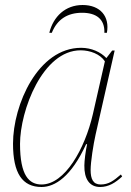

<svg xmlns="http://www.w3.org/2000/svg" viewBox="-20 -737 523 767"><path d="M177 -606H187C209 -661 251 -686 308 -686C364 -686 399 -661 397 -606H407C419 -671 381 -717 310 -717C241 -717 193 -671 177 -606ZM146 10C200 10 265 -32 324 -161H328C322 -135 317 -94 317 -76C316 -23 337 10 380 10C414 10 441 -7 468 -32L463 -40C434 -15 414 0 382 0C352 0 342 -22 342 -58C342 -90 353 -160 362 -200L438 -535H428L405 -505C382 -529 346 -546 304 -546C132 -546 32 -319 32 -163C32 -45 69 10 146 10ZM146 0C96 0 60 -36 60 -162C60 -295 150 -536 302 -536C340 -536 380 -521 399 -492L351 -281C319 -142 239 0 146 0Z"/></svg>

Font: Noto Serif Display Thin
Style: Italic
Weight: 100
Italic angle: -12°
Designer: Monotype Design Team
Foundry: Monotype Imaging Inc.
Version: Version 2.009